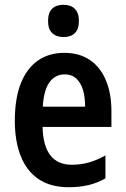

<svg xmlns="http://www.w3.org/2000/svg" viewBox="-20 -773 525 803"><path d="M249 -552Q312 -552 356 -522Q400 -492 423 -437Q446 -382 446 -308V-242H158Q160 -163 190.5 -123.5Q221 -84 280 -84Q318 -84 351.5 -93.5Q385 -103 421 -123V-27Q388 -8 350.5 1Q313 10 267 10Q192 10 142 -23.5Q92 -57 67 -119.5Q42 -182 42 -268Q42 -360 66.5 -423Q91 -486 137.5 -519Q184 -552 249 -552ZM251 -462Q211 -462 187 -429Q163 -396 159 -327H336Q336 -367 327 -397Q318 -427 299 -444.5Q280 -462 251 -462ZM246 -753Q276 -753 293 -736Q310 -719 310 -685Q310 -651 293 -634.5Q276 -618 246 -618Q216 -618 198.5 -634.5Q181 -651 181 -685Q181 -720 198 -736.5Q215 -753 246 -753Z"/></svg>

Font: Noto Sans Khmer Condensed SemiBold
Style: Regular
Weight: 600
Width: 3
Designer: Danh Hong and the Monotype Design Team
Foundry: Monotype Imaging Inc.
Version: Version 2.004